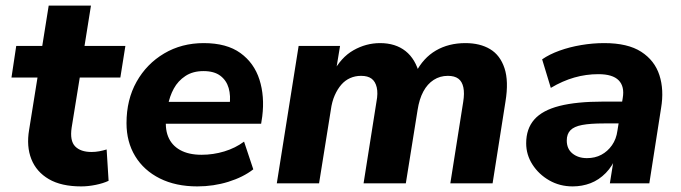

<svg xmlns="http://www.w3.org/2000/svg" viewBox="-20 -655 2434 686"><path d="M270 11Q199 11 154.5 -15Q110 -41 92 -86.5Q74 -132 84 -191L114 -378H21L38 -491H131L154 -635H305L282 -491H428L410 -378H265L236 -199Q229 -152 248.5 -132Q268 -112 307 -112Q321 -112 334.5 -114.5Q348 -117 361 -121L368 -9Q349 0 322 5.5Q295 11 270 11Z M685 11Q608 11 551 -17.5Q494 -46 463 -97Q432 -148 432 -215Q432 -299 468 -363Q504 -427 566.5 -464Q629 -501 708 -501Q790 -501 839 -465.5Q888 -430 907 -370.5Q926 -311 917 -239L913 -213H554L565 -291H816L800 -277Q805 -313 797 -340.5Q789 -368 767 -384.5Q745 -401 707 -401Q669 -401 642.5 -383.5Q616 -366 601 -338.5Q586 -311 580 -278L575 -243Q568 -199 580.5 -167.5Q593 -136 623.5 -119Q654 -102 700 -102Q742 -102 781.5 -114Q821 -126 852 -149L885 -50Q849 -22 796 -5.5Q743 11 685 11Z M969 0 1047 -491H1195L1179 -394H1169Q1198 -450 1243 -475.5Q1288 -501 1338 -501Q1393 -501 1429 -472.5Q1465 -444 1479 -388L1465 -395Q1492 -448 1537.5 -474.5Q1583 -501 1643 -501Q1695 -501 1731 -479.5Q1767 -458 1782.5 -411.5Q1798 -365 1786 -292L1740 0H1589L1635 -291Q1640 -322 1635.5 -343Q1631 -364 1617.5 -374Q1604 -384 1580 -384Q1552 -384 1529.5 -369.5Q1507 -355 1492.5 -328Q1478 -301 1472 -262L1430 0H1279L1325 -291Q1331 -322 1326 -343Q1321 -364 1307.5 -374Q1294 -384 1270 -384Q1249 -384 1231 -376Q1213 -368 1199.5 -352.5Q1186 -337 1176 -314.5Q1166 -292 1162 -262L1120 0Z M2026 11Q1980 11 1942.5 -10.5Q1905 -32 1882.5 -67Q1860 -102 1860 -143Q1860 -195 1889 -228Q1918 -261 1979 -276.5Q2040 -292 2135 -292H2214L2202 -214H2138Q2089 -214 2060 -208.5Q2031 -203 2018 -189.5Q2005 -176 2005 -153Q2005 -123 2025.5 -106.5Q2046 -90 2077 -90Q2106 -90 2128.5 -102Q2151 -114 2166.5 -136Q2182 -158 2186 -188L2205 -305Q2212 -346 2190.5 -368Q2169 -390 2118 -390Q2074 -390 2032 -378Q1990 -366 1948 -341L1917 -443Q1943 -461 1979 -474Q2015 -487 2056.5 -494Q2098 -501 2139 -501Q2223 -501 2271 -470Q2319 -439 2336 -386.5Q2353 -334 2342 -269L2300 0H2159L2175 -100H2184Q2169 -62 2144.5 -37Q2120 -12 2090 -0.5Q2060 11 2026 11Z"/></svg>

Font: Nunito Sans 12pt ExtraBold
Style: Italic
Weight: 800
Italic angle: -9°
Designer: Vernon Adams
Foundry: Vernon Adams
Version: Version 3.101;gftools[0.9.27]